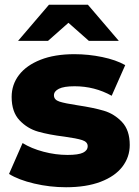

<svg xmlns="http://www.w3.org/2000/svg" viewBox="-20 -779 587 808"><path d="M18 -47 75 -177Q112 -154 163 -140.5Q214 -127 264 -127Q310 -127 329.5 -136.5Q349 -146 349 -164Q349 -182 325.5 -189.5Q302 -197 251 -204Q186 -212 140.5 -225Q95 -238 62 -273Q29 -308 29 -371Q29 -423 60 -463.5Q91 -504 150.5 -527.5Q210 -551 293 -551Q352 -551 410 -539Q468 -527 507 -505L450 -376Q378 -416 294 -416Q249 -416 228 -405.5Q207 -395 207 -378Q207 -359 230 -351.5Q253 -344 306 -336Q373 -326 417 -313Q461 -300 493.5 -265.5Q526 -231 526 -169Q526 -118 495 -77.5Q464 -37 403.5 -14Q343 9 258 9Q190 9 124 -6.5Q58 -22 18 -47ZM354 -607 268 -683 182 -607H56L186 -759H350L480 -607Z"/></svg>

Font: Montserrat Alternates ExtraBold
Style: Regular
Weight: 800
Designer: Julieta Ulanovsky
Foundry: Julieta Ulanovsky
Version: Version 7.200